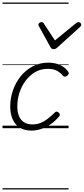

<svg xmlns="http://www.w3.org/2000/svg" viewBox="-20 -1015 663 1520"><path d="M230 19Q174 19 136.5 -4.5Q99 -28 80 -71Q61 -114 61 -171Q61 -238 82.5 -300Q104 -362 144 -411.5Q184 -461 239.5 -490Q295 -519 363 -519Q418 -519 459 -498.5Q500 -478 520 -447Q526 -438 524 -431Q522 -424 512 -415Q502 -408 493.5 -408Q485 -408 478 -416Q459 -439 431.5 -454.5Q404 -470 357 -470Q302 -470 258 -444Q214 -418 182 -375Q150 -332 133.5 -279.5Q117 -227 117 -172Q117 -129 130 -97Q143 -65 169.5 -47.5Q196 -30 236 -30Q270 -30 299 -41Q328 -52 356 -73.5Q384 -95 414 -124Q422 -133 430.5 -131Q439 -129 445 -123Q453 -116 454 -108.5Q455 -101 447 -92Q415 -54 378 -29.5Q341 -5 303 7Q265 19 230 19ZM601 -840Q610 -840 616.5 -833.5Q623 -827 623 -819Q623 -813 620.5 -809.5Q618 -806 614 -802L434 -639Q426 -631 419 -628.5Q412 -626 404 -626Q397 -626 391 -629Q385 -632 380 -641L290 -804Q287 -808 285.5 -812Q284 -816 284 -820Q284 -829 293 -834.5Q302 -840 309 -840Q315 -840 319 -837.5Q323 -835 326 -830L415 -695L580 -830Q587 -835 591.5 -837.5Q596 -840 601 -840ZM0 475H523V485H0ZM0 -20H523V0H0ZM0 -505H523V-500H0ZM0 -995H523V-985H0Z"/></svg>

Font: Playwrite CZ Guides
Style: Regular
Weight: 400
Designer: Veronika Burian, José Scaglione
Foundry: TypeTogether
Version: Version 1.003